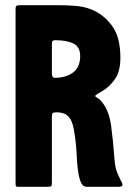

<svg xmlns="http://www.w3.org/2000/svg" viewBox="-20 -720 512 740"><path d="M378 -320Q401 -289 408.5 -233.5Q416 -178 421 -109Q424 -72 432 -54Q440 -36 445 -25Q447 -22 449.5 -17.5Q452 -13 452 -8Q452 -3 447 -1.5Q442 0 437 0H315Q301 0 294 -13Q287 -26 283 -48Q279 -70 277 -96Q276 -124 273 -159Q270 -194 264 -224Q258 -254 247 -267Q239 -278 226 -282.5Q213 -287 203 -287H197Q185 -287 182.5 -283.5Q180 -280 180 -270V-15Q180 -5 177.5 -2.5Q175 0 161 0H50Q44 0 42 -2Q40 -4 40 -14V-685Q40 -696 44 -698Q48 -700 58 -700H200Q236 -700 269.5 -697.5Q303 -695 331 -684Q379 -665 411.5 -621Q444 -577 444 -498Q444 -446 424 -416.5Q404 -387 376 -370Q369 -366 358 -359.5Q347 -353 347 -350Q347 -347 356.5 -342Q366 -337 378 -320ZM190 -420Q234 -420 261.5 -440.5Q289 -461 289 -504Q289 -539 263.5 -552Q238 -565 194 -565Q187 -565 183.5 -563Q180 -561 180 -553V-438Q180 -420 190 -420Z"/></svg>

Font: Railroad Gothic CC
Style: Bold
Weight: 700
Designer: indestructible type*
Foundry: Cowboy Collective
Version: Version 1.000